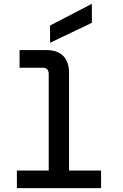

<svg xmlns="http://www.w3.org/2000/svg" viewBox="-20 -981 640 1001"><path d="M68 0V-92H234V-595Q234 -628 202 -628H82V-720H221Q279 -720 309.5 -689.5Q340 -659 340 -601V-92H507V0ZM241 -758V-848L459 -961V-862Z"/></svg>

Font: DM Mono Medium
Style: Regular
Weight: 500
Designer: Colophon Foundry
Foundry: Colophon Foundry
Version: Version 1.000; ttfautohint (v1.8.2.53-6de2)